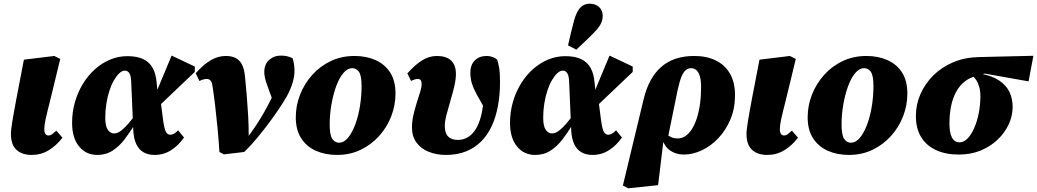

<svg xmlns="http://www.w3.org/2000/svg" viewBox="-20 -820 5596 1036"><path d="M151 16Q99 16 69 -11.5Q39 -39 39 -97Q39 -110 41 -126Q43 -142 46.5 -164.5Q50 -187 55.5 -217Q61 -247 68 -285L109 -498L273 -518L305 -502L274 -374Q262 -323 252.5 -285.5Q243 -248 236.5 -221.5Q230 -195 226 -176.5Q222 -158 220.5 -145.5Q219 -133 219 -123Q219 -106 225 -97.5Q231 -89 242 -89Q252 -89 262.5 -97Q273 -105 284 -115L317 -77Q284 -34 242.5 -9Q201 16 151 16Z M505 16Q444 16 406.5 -30Q369 -76 369 -157Q369 -216 384.5 -269.5Q400 -323 427.5 -368Q455 -413 492.5 -446.5Q530 -480 574.5 -498.5Q619 -517 667 -517Q720 -517 753 -501Q786 -485 803.5 -454Q821 -423 825 -376L831 -318L843 -305L860 -172Q867 -123 875.5 -108Q884 -93 899 -93Q908 -93 918.5 -98.5Q929 -104 941 -117L973 -78Q943 -35 903 -9.5Q863 16 814 16Q780 16 755 2Q730 -12 715.5 -42Q701 -72 699 -121L688 -377Q687 -411 678 -425Q669 -439 654 -439Q639 -439 624 -425Q609 -411 595 -387Q581 -363 570.5 -331Q560 -299 554 -261.5Q548 -224 548 -185Q548 -139 562 -119.5Q576 -100 595 -100Q614 -100 633 -114.5Q652 -129 673 -153.5Q694 -178 716 -206L730 -145H705Q680 -105 652 -68Q624 -31 588 -7.5Q552 16 505 16ZM825 -236 798 -261 906 -520 1031 -461V-432Z M1164 0Q1160 -64 1154 -127Q1148 -190 1141 -249.5Q1134 -309 1126 -359Q1124 -373 1119.5 -380.5Q1115 -388 1109 -391Q1103 -394 1095 -394Q1087 -394 1076.5 -391Q1066 -388 1056 -383L1036 -425Q1079 -473 1118 -495.5Q1157 -518 1198 -518Q1230 -518 1251.5 -507Q1273 -496 1285.5 -472Q1298 -448 1302 -407Q1307 -356 1311.5 -303Q1316 -250 1319 -196Q1322 -142 1322 -87L1320 -84Q1344 -117 1364.5 -148Q1385 -179 1403 -210.5Q1421 -242 1437.5 -275Q1454 -308 1468 -342Q1474 -355 1478.5 -367.5Q1483 -380 1487 -390L1462 -251L1432 -331Q1423 -355 1415 -380Q1407 -405 1406 -430Q1406 -473 1432 -496.5Q1458 -520 1496 -520Q1518 -520 1533.5 -515.5Q1549 -511 1558 -506Q1563 -495 1565.5 -479.5Q1568 -464 1569 -445Q1570 -411 1559.5 -375.5Q1549 -340 1527 -299Q1512 -273 1487.5 -236Q1463 -199 1432 -157.5Q1401 -116 1367 -75Q1333 -34 1298 0L1188 13Z M1799 16Q1735 16 1684.5 -6.5Q1634 -29 1605 -74Q1576 -119 1576 -187Q1576 -250 1599 -309Q1622 -368 1664.5 -415.5Q1707 -463 1765 -490.5Q1823 -518 1893 -518Q1957 -518 2007 -495.5Q2057 -473 2085.5 -428.5Q2114 -384 2114 -315Q2114 -252 2091 -192.5Q2068 -133 2025.5 -86Q1983 -39 1925.5 -11.5Q1868 16 1799 16ZM1810 -50Q1836 -50 1858.5 -77.5Q1881 -105 1897.5 -150Q1914 -195 1922.5 -248.5Q1931 -302 1931 -355Q1931 -411 1917.5 -431.5Q1904 -452 1881 -452Q1854 -452 1831.5 -424.5Q1809 -397 1793 -352Q1777 -307 1768 -254Q1759 -201 1759 -150Q1759 -91 1773 -70.5Q1787 -50 1810 -50Z M2386 16Q2335 16 2293 -1Q2251 -18 2227 -51Q2203 -84 2203 -132Q2203 -166 2211 -200.5Q2219 -235 2229 -266.5Q2239 -298 2247 -323.5Q2255 -349 2255 -365Q2255 -379 2250.5 -386.5Q2246 -394 2233 -394Q2226 -394 2216.5 -391Q2207 -388 2198 -383L2178 -424Q2219 -470 2257 -494Q2295 -518 2338 -518Q2388 -518 2414 -493.5Q2440 -469 2440 -421Q2440 -391 2431 -353Q2422 -315 2410 -275Q2398 -235 2389 -200Q2380 -165 2380 -140Q2380 -102 2398 -83.5Q2416 -65 2450 -65Q2484 -65 2510 -83Q2536 -101 2554 -135.5Q2572 -170 2581 -218Q2590 -266 2590 -326Q2590 -338 2590 -350Q2590 -362 2590 -374L2620 -351L2603 -221Q2572 -274 2553.5 -308Q2535 -342 2526.5 -369Q2518 -396 2518 -428Q2518 -471 2543 -495Q2568 -519 2610 -518Q2627 -517 2640.5 -511.5Q2654 -506 2663 -498Q2669 -479 2673.5 -452.5Q2678 -426 2678 -377Q2678 -307 2666.5 -246.5Q2655 -186 2632.5 -138Q2610 -90 2575 -55.5Q2540 -21 2493 -2.5Q2446 16 2386 16Z M2868 16Q2807 16 2769.5 -30Q2732 -76 2732 -157Q2732 -216 2747.5 -269.5Q2763 -323 2790.5 -368Q2818 -413 2855.5 -446.5Q2893 -480 2937.5 -498.5Q2982 -517 3030 -517Q3083 -517 3116 -501Q3149 -485 3166.5 -454Q3184 -423 3188 -376L3194 -318L3206 -305L3223 -172Q3230 -123 3238.5 -108Q3247 -93 3262 -93Q3271 -93 3281.5 -98.5Q3292 -104 3304 -117L3336 -78Q3306 -35 3266 -9.5Q3226 16 3177 16Q3143 16 3118 2Q3093 -12 3078.5 -42Q3064 -72 3062 -121L3051 -377Q3050 -411 3041 -425Q3032 -439 3017 -439Q3002 -439 2987 -425Q2972 -411 2958 -387Q2944 -363 2933.5 -331Q2923 -299 2917 -261.5Q2911 -224 2911 -185Q2911 -139 2925 -119.5Q2939 -100 2958 -100Q2977 -100 2996 -114.5Q3015 -129 3036 -153.5Q3057 -178 3079 -206L3093 -145H3068Q3043 -105 3015 -68Q2987 -31 2951 -7.5Q2915 16 2868 16ZM3188 -236 3161 -261 3269 -520 3394 -461V-432ZM3045 -575Q3053 -610 3061 -644Q3069 -678 3078 -711Q3088 -745 3100 -764Q3112 -783 3127.5 -791.5Q3143 -800 3162 -800Q3192 -800 3212 -782.5Q3232 -765 3232 -735Q3232 -710 3220.5 -689Q3209 -668 3186 -645Q3162 -620 3139 -598.5Q3116 -577 3090 -552Z M3370 196 3341 181 3453 -285Q3481 -401 3548.5 -459.5Q3616 -518 3726 -518Q3792 -518 3841 -494.5Q3890 -471 3918 -424Q3946 -377 3946 -306Q3946 -235 3921.5 -176.5Q3897 -118 3856.5 -75Q3816 -32 3767 -9Q3718 14 3670 14Q3627 14 3595 -8.5Q3563 -31 3550 -80L3570 -99Q3585 -88 3600.5 -80.5Q3616 -73 3636 -73Q3659 -73 3678.5 -86Q3698 -99 3713.5 -123.5Q3729 -148 3740 -182Q3751 -216 3757 -258.5Q3763 -301 3763 -350Q3763 -402 3749 -427Q3735 -452 3709 -452Q3693 -452 3680.5 -442Q3668 -432 3657.5 -407Q3647 -382 3637 -337L3582 -68L3560 -62L3531 179Z M4120 16Q4068 16 4038 -11.5Q4008 -39 4008 -97Q4008 -110 4010 -126Q4012 -142 4015.5 -164.5Q4019 -187 4024.5 -217Q4030 -247 4037 -285L4078 -498L4242 -518L4274 -502L4243 -374Q4231 -323 4221.5 -285.5Q4212 -248 4205.5 -221.5Q4199 -195 4195 -176.5Q4191 -158 4189.5 -145.5Q4188 -133 4188 -123Q4188 -106 4194 -97.5Q4200 -89 4211 -89Q4221 -89 4231.5 -97Q4242 -105 4253 -115L4286 -77Q4253 -34 4211.5 -9Q4170 16 4120 16Z M4561 16Q4497 16 4446.5 -6.5Q4396 -29 4367 -74Q4338 -119 4338 -187Q4338 -250 4361 -309Q4384 -368 4426.5 -415.5Q4469 -463 4527 -490.5Q4585 -518 4655 -518Q4719 -518 4769 -495.5Q4819 -473 4847.5 -428.5Q4876 -384 4876 -315Q4876 -252 4853 -192.5Q4830 -133 4787.5 -86Q4745 -39 4687.5 -11.5Q4630 16 4561 16ZM4572 -50Q4598 -50 4620.5 -77.5Q4643 -105 4659.5 -150Q4676 -195 4684.5 -248.5Q4693 -302 4693 -355Q4693 -411 4679.5 -431.5Q4666 -452 4643 -452Q4616 -452 4593.5 -424.5Q4571 -397 4555 -352Q4539 -307 4530 -254Q4521 -201 4521 -150Q4521 -91 4535 -70.5Q4549 -50 4572 -50Z M5153 14Q5084 14 5032 -9.5Q4980 -33 4951 -79Q4922 -125 4922 -195Q4922 -256 4946.5 -312Q4971 -368 5015.5 -412.5Q5060 -457 5122 -483.5Q5184 -510 5260 -512L5556 -519L5530 -381L5293 -423L5259 -412Q5225 -406 5199.5 -390Q5174 -374 5155.5 -349.5Q5137 -325 5125.5 -294.5Q5114 -264 5108.5 -228.5Q5103 -193 5103 -155Q5103 -104 5116.5 -78Q5130 -52 5158 -52Q5181 -52 5201.5 -73.5Q5222 -95 5237.5 -131Q5253 -167 5261.5 -211Q5270 -255 5270 -300Q5270 -331 5263 -353.5Q5256 -376 5245.5 -391Q5235 -406 5224 -414L5274 -422Q5336 -410 5373 -384.5Q5410 -359 5427 -323.5Q5444 -288 5444 -243Q5444 -195 5423 -149.5Q5402 -104 5363.5 -67Q5325 -30 5272 -8Q5219 14 5153 14Z"/></svg>

Font: Source Serif 4 Black
Style: Italic
Weight: 900
Italic angle: -12°
Designer: Frank Grießhammer
Foundry: Adobe Systems Incorporated
Version: Version 4.004;hotconv 1.0.116;makeotfexe 2.5.65601